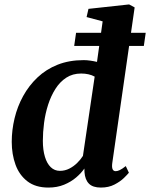

<svg xmlns="http://www.w3.org/2000/svg" viewBox="-20 -837 678 867"><path d="M487 -101Q484.5 -83 488.2 -73.5Q492 -64 502.5 -64Q510.5 -64 521 -69Q531.5 -74 548 -87L562 -57Q556 -49.5 539.8 -33.5Q523.5 -17.5 497.2 -3.8Q471 10 435.5 10Q399 10 381.5 -7.8Q364 -25.5 361.5 -59.5L361 -76Q347 -55.5 324 -35.8Q301 -16 269.5 -3Q238 10 198.5 10Q140.5 10 103.8 -18.2Q67 -46.5 50 -93.5Q33 -140.5 33 -196.5Q33 -249.5 45.8 -302.8Q58.5 -356 84.5 -403.2Q110.5 -450.5 149.2 -487.2Q188 -524 240.2 -544.8Q292.5 -565.5 358 -565.5Q372 -565.5 387.8 -563.2Q403.5 -561 418 -557.5L443.5 -740.5L371 -760L379.5 -797L563 -817L588 -803.5ZM407.5 -491Q395 -498 379.5 -501.5Q364 -505 346.5 -505Q308 -505 279.2 -486.2Q250.5 -467.5 230.2 -435.5Q210 -403.5 197.2 -364Q184.5 -324.5 179 -282.2Q173.5 -240 173.5 -201Q173.5 -160 182.8 -129.2Q192 -98.5 209.2 -82Q226.5 -65.5 250.5 -65.5Q273 -65.5 292.8 -75.5Q312.5 -85.5 328.5 -101.2Q344.5 -117 354.5 -133ZM323.5 -689H638L629.5 -629.5H315Z"/></svg>

Font: Merriweather 24pt
Style: Bold Italic
Weight: 700
Italic angle: -7.8°
Designer: Eben Sorkin
Foundry: Eben Sorkin
Version: Version 2.101